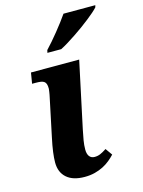

<svg xmlns="http://www.w3.org/2000/svg" viewBox="-117 -835 679 913"><g transform="rotate(-15 222.0 -378.0)"><path d="M303.2 -536.1 233.9 -210.9Q228 -183.6 224.1 -159.9Q220.2 -136.2 220.2 -115.2Q220.2 -93.3 229.2 -81.5Q238.3 -69.8 254.9 -69.8Q270.5 -69.8 283.7 -75.7Q296.9 -81.5 314 -92.8L337.9 -59.1Q326.2 -46.4 311 -33.9Q295.9 -21.5 276.9 -11.7Q257.8 -2 235.1 3.9Q212.4 9.8 185.1 9.8Q127.4 9.8 96.7 -17.3Q65.9 -44.4 65.9 -92.8Q65.9 -114.3 69.8 -144Q73.7 -173.8 82 -211.9L121.1 -397.9Q122.6 -404.3 123.8 -411.1Q125 -418 126 -424.1Q127 -430.2 127.4 -434.6Q127.9 -439 127.9 -440.9Q127.9 -454.6 125 -462.9Q122.1 -471.2 115.7 -475.6Q109.4 -480 99.4 -481.4Q89.4 -482.9 75.2 -482.9H57.1L65.9 -536.1ZM168.5 -619.1Q182.1 -633.3 198.2 -651.9Q214.4 -670.4 230.2 -690.2Q246.1 -710 261 -729.5Q275.9 -749 287.6 -766.1H444.3L441.4 -755.9Q433.6 -747.1 419.9 -735.1Q406.2 -723.1 388.9 -709.5Q371.6 -695.8 351.8 -681.4Q332 -667 311.5 -653.3Q291 -639.6 271 -627.2Q251 -614.7 233.4 -606H165.5Z"/></g></svg>

Font: Droid Serif
Style: Bold Italic
Weight: 700
Italic angle: -12°
Designer: Monotype Design team
Foundry: Monotype Imaging Inc.
Version: Version 1.03